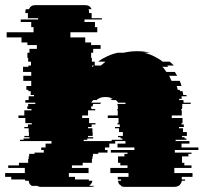

<svg xmlns="http://www.w3.org/2000/svg" viewBox="-66 -730 795 750"><path d="M709 -144H617V-134H682V-129H670V-119H645V-94H654V-84H682V-74H615V-54H686V-39H644V-29H657V-24H645Q643 -18 641 -14Q640 -12 637 -9H638Q634 -5 632 -4H630Q625 0 616 0H420Q412 0 405 -4H408Q406 -5 402 -9H401Q398 -12 397 -14H398Q395 -19 395 -24H407V-29H394V-39H436V-54H365V-74H432V-84H404V-94H395V-119H420V-129H432V-134H367V-144H459V-154H393V-169H424V-179H384V-169H361V-154H344V-144H354V-134H318V-129H297V-119H295V-109H293V-94H257V-84H215V-74H280V-54H203V-39H227V-29H281V-24H295L292 -14H291Q290 -13 289 -12Q288 -11 287 -9H288Q284 -5 282 -4H304Q297 0 289 0H94Q85 0 80 -4H58Q56 -5 52 -9Q49 -12 48 -14H49Q48 -16 47 -18.5Q46 -21 46 -24H32V-29H-22V-39H-46V-54H31V-74H-34V-84H8V-94H44V-109H46V-119H48V-129H69V-134H105V-144H95V-154H112V-169H135V-179H12V-184H26V-189H49V-194H29V-199H47V-214H46V-229H29V-234H43V-244H58V-249H33V-269H6V-279H29V-299H57V-304H41V-309H40V-314H44V-324H72V-329H33V-339H46V-354H67V-359H54V-374H45V-379H37V-394H56V-414H25V-434H56V-449H24V-469H45V-474H55V-489H44V-504H41V-524H49V-539H78V-554H41V-564H18V-584H-40V-604H65V-624H56V-644H15V-654H83V-659H43V-679H33V-683Q33 -688 35 -694H47Q54 -710 72 -710H267Q285 -710 292 -694H280Q282 -688 282 -683V-679H292V-659H332V-654H264V-644H305V-624H314V-604H209V-584H267V-564H290V-554H327V-539H298V-524H290V-504H293V-489H304V-474H328Q333 -478 337 -481.5Q341 -485 346 -489H317Q323 -493 328.5 -497Q334 -501 341 -504Q366 -518 394 -524H417Q443 -530 470 -530Q496 -530 520 -524H497Q523 -518 547 -504Q552 -501 558 -497.5Q564 -494 569 -489H597Q602 -485 605.5 -481.5Q609 -478 613 -474H587Q588 -473 589 -472Q590 -471 591 -469H568Q573 -465 576.5 -459.5Q580 -454 584 -449H617L626 -434H595L604 -414H636Q638 -410 640 -404.5Q642 -399 643 -394H624Q626 -390 626.5 -386.5Q627 -383 628 -379H636Q637 -377 637 -374H647L650 -359H662Q663 -357 663 -354H643L644 -344H634V-339H650Q651 -337 651 -334Q651 -331 651 -329H679V-324H646V-314H645Q646 -312 646 -309H645V-304H642V-299H644V-279H605V-269H647V-249H643V-244H652V-234H633V-229H649V-214H664V-199H645V-194H655V-189H662V-184H620V-179H674V-169H643V-154H709ZM301 -474H294V-469H296Q298 -471 299 -472Q300 -473 301 -474ZM370 -184H412V-189H405V-194H395V-199H414V-214H399V-229H383V-234H402V-244H393V-249H397V-269H355V-279H394V-299H392V-304H395Q395 -306 394.5 -307Q394 -308 394 -309H395Q394 -311 394 -314H395L392 -324H425Q423 -328 423 -329H395Q394 -332 391.5 -334.5Q389 -337 387 -339H371Q367 -343 364 -344H375Q364 -351 346 -351Q328 -351 318 -344H317Q315 -343 311 -339H298Q296 -337 294 -334.5Q292 -332 290 -329H328Q326 -325 326 -324H298L295 -314H290Q290 -311 289 -309H291V-304H306V-299H278V-279H255V-269H282V-249H307V-244H292V-234H278V-229H295V-214H296V-199H278V-194H298V-189H275V-184H261V-179H370Z"/></svg>

Font: Rubik Glitch
Style: Regular
Weight: 400
Designer: Hubert and Fischer, NaN
Foundry: Hubert and Fischer, NaN
Version: Version 2.200